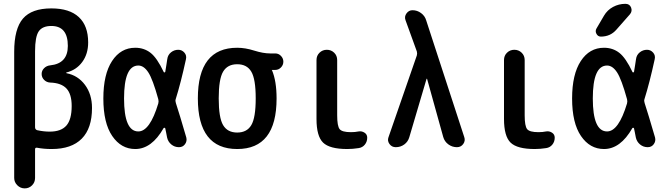

<svg xmlns="http://www.w3.org/2000/svg" viewBox="-20 -785 3540 1024"><path d="M167 -511.7V-106.4Q167 -94.7 177.7 -90.8Q211.9 -83 245.1 -83Q305.7 -83 334 -115.2Q362.3 -147.5 362.3 -219.7Q362.3 -283.2 334.5 -313Q306.6 -342.8 247.1 -344.7Q228.5 -345.7 215.3 -358.9Q202.1 -372.1 202.1 -390.6Q202.1 -408.2 215.3 -421.4Q228.5 -434.6 248 -436.5Q341.8 -446.3 341.8 -540Q341.8 -646.5 253.9 -646.5Q206.1 -646.5 186.5 -617.7Q167 -588.9 167 -511.7ZM55.7 164.1V-508.8Q55.7 -631.8 102.5 -686Q149.4 -740.2 253.9 -740.2Q350.6 -740.2 400.4 -693.8Q450.2 -647.5 450.2 -558.6Q450.2 -497.1 418.5 -454.1Q386.7 -411.1 334 -398.4Q333 -398.4 333 -397.5Q333 -395.5 335 -394.5Q395.5 -382.8 433.1 -332.5Q470.7 -282.2 470.7 -209Q470.7 -100.6 416 -45.4Q361.3 9.8 255.9 9.8Q212.9 9.8 177.7 2.9Q167 1 167 11.7V164.1Q167 187.5 150.9 203.6Q134.8 219.7 111.8 219.7Q88.9 219.7 72.3 203.1Q55.7 186.5 55.7 164.1Z M717.8 -435.5Q641.6 -435.5 641.6 -259.8Q641.6 -84 717.8 -84Q779.3 -84 824.2 -233.4Q827.1 -244.1 824.2 -255.9Q794.9 -362.3 771 -398.9Q747.1 -435.5 717.8 -435.5ZM701.2 9.8Q626 9.8 578.6 -59.6Q531.2 -128.9 531.2 -259.8Q531.2 -388.7 577.6 -459.5Q624 -530.3 701.2 -530.3Q748 -530.3 782.7 -503.4Q817.4 -476.6 853.5 -400.4Q857.4 -396.5 861.3 -401.4Q863.3 -413.1 867.2 -437.5Q871.1 -461.9 872.1 -469.7Q875 -492.2 892.1 -505.9Q909.2 -519.5 930.7 -519.5Q950.2 -519.5 963.4 -504.4Q976.6 -489.3 971.7 -468.8Q944.3 -342.8 917 -255.9Q914.1 -247.1 918 -235.4Q937.5 -175.8 973.6 -51.8Q978.5 -32.2 966.8 -16.1Q955.1 0 934.6 0Q911.1 0 893.6 -14.6Q876 -29.3 871.1 -51.8Q869.1 -61.5 865.7 -79.6Q862.3 -97.7 861.3 -100.6Q860.4 -103.5 856.9 -103.5Q853.5 -103.5 852.5 -101.6Q789.1 9.8 701.2 9.8Z M1320.3 -402.8Q1296.9 -442.4 1245.1 -442.4Q1193.4 -442.4 1169.9 -402.8Q1146.5 -363.3 1146.5 -260.3Q1146.5 -157.2 1169.9 -117.7Q1193.4 -78.1 1245.1 -78.1Q1296.9 -78.1 1320.3 -117.7Q1343.8 -157.2 1343.8 -260.3Q1343.8 -363.3 1320.3 -402.8ZM1245.1 -530.3Q1288.1 -530.3 1335.9 -515.1Q1383.8 -500 1420.9 -500H1448.2Q1465.8 -500 1478.5 -486.8Q1491.2 -473.6 1491.2 -456.1Q1491.2 -438.5 1478.5 -425.3Q1465.8 -412.1 1448.2 -412.1H1430.7H1429.7V-411.1L1430.7 -410.2Q1455.1 -352.5 1455.1 -259.8Q1455.1 9.8 1245.1 9.8Q1035.2 9.8 1035.2 -260.3Q1035.2 -530.3 1245.1 -530.3Z M1832 9.8Q1738.3 9.8 1703.1 -24.4Q1668 -58.6 1668 -150.4V-464.8Q1668 -488.3 1684.1 -503.9Q1700.2 -519.5 1723.1 -519.5Q1746.1 -519.5 1762.2 -503.9Q1778.3 -488.3 1778.3 -464.8V-169.9Q1778.3 -112.3 1791.5 -96.2Q1804.7 -80.1 1851.6 -80.1Q1874 -80.1 1892.6 -84Q1909.2 -86.9 1923.8 -77.6Q1938.5 -68.4 1938.5 -50.8Q1938.5 -29.3 1925.8 -13.7Q1913.1 2 1892.6 4.9Q1861.3 9.8 1832 9.8Z M2090.8 0Q2069.3 0 2057.1 -17.1Q2044.9 -34.2 2051.8 -52.7L2203.1 -489.3Q2206.1 -500 2203.1 -510.7L2142.6 -677.7Q2135.7 -696.3 2147.9 -713.4Q2160.2 -730.5 2179.7 -730.5Q2205.1 -730.5 2225.6 -715.3Q2246.1 -700.2 2252.9 -676.8L2456.1 -53.7Q2462.9 -34.2 2450.7 -17.1Q2438.5 0 2417 0Q2391.6 0 2371.1 -15.1Q2350.6 -30.3 2343.8 -54.7L2257.8 -364.3Q2257.8 -365.2 2255.9 -365.2Q2254.9 -365.2 2254.9 -364.3L2163.1 -53.7Q2156.2 -29.3 2136.2 -14.6Q2116.2 0 2090.8 0Z M2832 9.8Q2738.3 9.8 2703.1 -24.4Q2668 -58.6 2668 -150.4V-464.8Q2668 -488.3 2684.1 -503.9Q2700.2 -519.5 2723.1 -519.5Q2746.1 -519.5 2762.2 -503.9Q2778.3 -488.3 2778.3 -464.8V-169.9Q2778.3 -112.3 2791.5 -96.2Q2804.7 -80.1 2851.6 -80.1Q2874 -80.1 2892.6 -84Q2909.2 -86.9 2923.8 -77.6Q2938.5 -68.4 2938.5 -50.8Q2938.5 -29.3 2925.8 -13.7Q2913.1 2 2892.6 4.9Q2861.3 9.8 2832 9.8Z M3201.2 -701.2Q3218.8 -731.4 3249.5 -748Q3280.3 -764.6 3315.4 -764.6Q3337.9 -764.6 3345.7 -745.1Q3353.5 -725.6 3339.8 -709L3267.6 -627Q3235.4 -589.8 3184.6 -589.8Q3168.9 -589.8 3161.1 -604.5Q3153.3 -619.1 3161.1 -632.8ZM3217.8 -435.5Q3141.6 -435.5 3141.6 -259.8Q3141.6 -84 3217.8 -84Q3279.3 -84 3324.2 -233.4Q3327.1 -244.1 3324.2 -255.9Q3294.9 -362.3 3271 -398.9Q3247.1 -435.5 3217.8 -435.5ZM3201.2 9.8Q3126 9.8 3078.6 -59.6Q3031.2 -128.9 3031.2 -259.8Q3031.2 -388.7 3077.6 -459.5Q3124 -530.3 3201.2 -530.3Q3248 -530.3 3282.7 -503.4Q3317.4 -476.6 3353.5 -400.4Q3357.4 -396.5 3361.3 -401.4Q3363.3 -413.1 3367.2 -437.5Q3371.1 -461.9 3372.1 -469.7Q3375 -492.2 3392.1 -505.9Q3409.2 -519.5 3430.7 -519.5Q3450.2 -519.5 3463.4 -504.4Q3476.6 -489.3 3471.7 -468.8Q3444.3 -342.8 3417 -255.9Q3414.1 -247.1 3418 -235.4Q3437.5 -175.8 3473.6 -51.8Q3478.5 -32.2 3466.8 -16.1Q3455.1 0 3434.6 0Q3411.1 0 3393.6 -14.6Q3376 -29.3 3371.1 -51.8Q3369.1 -61.5 3365.7 -79.6Q3362.3 -97.7 3361.3 -100.6Q3360.4 -103.5 3356.9 -103.5Q3353.5 -103.5 3352.5 -101.6Q3289.1 9.8 3201.2 9.8Z"/></svg>

Font: Rounded-X Mgen+ 2m medium
Style: Regular
Weight: 500
Designer: [Source Han Sans]
Ryoko NISHIZUKA  (kana & ideographs); Paul D. Hunt (Latin, Greek & Cyrillic); Wenlong ZHANG  (bopomofo
Version: Version 1.059.20150602